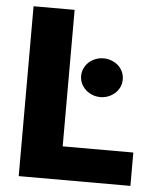

<svg xmlns="http://www.w3.org/2000/svg" viewBox="-52 -773 689 819"><g transform="rotate(5 292.5 -363.5)"><path d="M58.6 -727.3H234.4V-142.8H536.9V0H58.6ZM375.7 -532Q393.5 -532 409.4 -525.9Q425.4 -519.9 437.9 -509.1Q450.3 -498.2 457.6 -483Q464.8 -467.7 464.8 -449.2Q464.8 -431.1 457.6 -415.8Q450.3 -400.6 437.9 -389.6Q425.4 -378.6 409.4 -372.3Q393.5 -366.1 375.7 -366.1Q358.3 -366.1 342.2 -372.3Q326 -378.6 313.7 -389.6Q301.5 -400.6 294 -415.8Q286.6 -431.1 286.6 -449.2Q286.6 -467.3 294 -482.6Q301.5 -497.9 313.7 -508.9Q326 -519.9 342.2 -525.9Q358.3 -532 375.7 -532Z"/></g></svg>

Font: Inter P Extra Bold
Style: Regular
Weight: 800
Designer: Rasmus Andersson
Foundry: rsms
Version: Version 3.018;git-588b23468